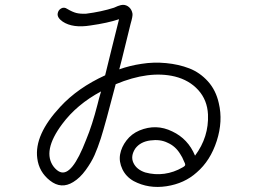

<svg xmlns="http://www.w3.org/2000/svg" viewBox="-20 -758 1040 782"><path d="M871.1 -337.9Q888.7 -264.6 862.8 -184.1Q836.9 -103.5 781.2 -55.7Q731.4 -10.7 658.2 0.5Q585 11.7 524.4 -20.5Q493.2 -38.1 478.5 -68.8Q463.9 -99.6 469.2 -129.4Q474.6 -159.2 495.1 -186Q515.6 -212.9 547.9 -226.6Q616.2 -254.9 681.6 -222.7Q746.1 -192.4 774.4 -124Q831.1 -200.2 827.1 -292Q824.2 -350.6 787.6 -391.1Q751 -431.6 692.4 -446.3Q586.9 -471.7 451.2 -415Q409.2 -252.9 390.6 -194.3Q377.9 -155.3 365.2 -126.5Q352.5 -97.7 329.1 -65.4Q305.7 -33.2 278.3 -16.6Q229.5 13.7 183.6 -22.5Q138.7 -57.6 131.8 -113.3Q119.1 -209 225.6 -323.2Q296.9 -400.4 408.2 -451.2Q415 -479.5 434.6 -558.6Q454.1 -635.7 464.8 -679.7Q418 -664.1 348.6 -654.3Q276.4 -642.6 235.4 -669.9Q212.9 -685.5 214.8 -702.1Q216.8 -716.8 229 -723.6Q241.2 -730.5 253.9 -721.7Q275.4 -709 291 -705.1Q306.6 -701.2 330.1 -702.1Q392.6 -710 444.3 -726.6Q446.3 -727.5 460 -733.4Q473.6 -738.3 480.5 -738.3Q495.1 -738.3 505.9 -728.5Q516.6 -718.8 519.5 -703.1Q521.5 -693.4 511.7 -660.2Q506.8 -637.7 496.1 -596.7Q470.7 -492.2 465.8 -475.6Q509.8 -491.2 556.6 -498Q605.5 -505.9 656.7 -501Q708 -496.1 751 -479.5Q793.9 -462.9 826.7 -426.8Q859.4 -390.6 871.1 -337.9ZM377 -332Q382.8 -356.4 391.6 -385.7Q293 -333 233.4 -252.9Q150.4 -141.6 199.2 -78.1Q211.9 -62.5 224.6 -57.6Q249 -47.9 275.4 -80.6Q301.8 -113.3 331.1 -189.5Q355.5 -248 377 -332ZM723.6 -76.2Q734.4 -82 734.4 -86.9Q734.4 -91.8 729.5 -100.6Q722.7 -118.2 713.9 -130.9Q694.3 -163.1 662.1 -176.8Q632.8 -191.4 592.3 -186Q551.8 -180.7 531.2 -153.3Q510.7 -122.1 523.4 -94.7Q536.1 -67.4 571.3 -55.7Q610.4 -44.9 649.4 -50.3Q688.5 -55.7 723.6 -76.2Z"/></svg>

Font: irohamaru Light
Style: Regular
Weight: 200
Designer: [Source Han Sans]
Ryoko NISHIZUKA  (kana & ideographs); Paul D. Hunt (Latin, Greek & Cyrillic); Wenlong ZHANG  (bopomofo
Version: Version 1.01